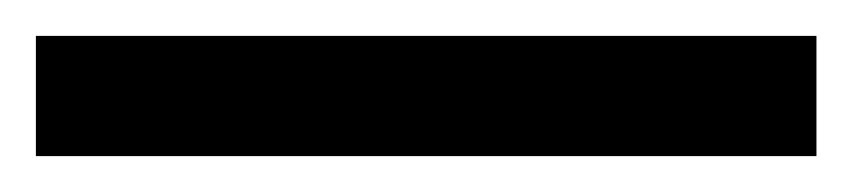

<svg xmlns="http://www.w3.org/2000/svg" viewBox="-26 0 475 107"><path d="M-6 20H429V87H-6Z"/></svg>

Font: Roundo Medium
Style: Regular
Weight: 500
Designer: Namrata Goyal (Gurmukhi), Shiva Nallaperumal (Latin)
Foundry: Indian Type Foundry
Version: Version 1.000;PS 1.0;hotconv 1.0.88;makeotf.lib2.5.647800